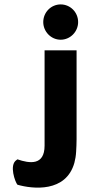

<svg xmlns="http://www.w3.org/2000/svg" viewBox="-20 -722 411 870"><path d="M59 115C129 135 279 151 317 16C321 1 324 -16 325 -35C326 -53 327 -72 327 -91V-494H182V-62C182 29 114 19 59 0L55 3C20 25 49 104 59 115ZM176 -622C176 -579 211 -542 255 -542C298 -542 334 -578 334 -622C334 -667 298 -702 255 -702C211 -702 176 -666 176 -622Z"/></svg>

Font: Bluebird
Style: SfBdExt
Weight: 700
Designer: Jasper
Foundry: Cannot Into Space Fonts
Version: Version 0.98